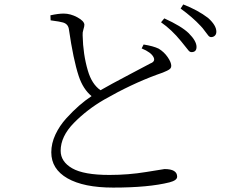

<svg xmlns="http://www.w3.org/2000/svg" viewBox="-20 -806 1040 861"><path d="M615.2 -588.9 624 -606.4Q667 -599.6 691.4 -587.9Q715.8 -573.2 731.9 -549.8Q748 -526.4 748 -510.7Q748 -503.9 744.1 -499Q740.2 -494.1 729 -488.8Q717.8 -483.4 710 -480.5Q702.1 -477.5 682.6 -470.7Q568.4 -428.7 447.3 -359.4Q371.1 -315.4 311.5 -254.9Q252 -194.3 252 -129.9Q252 -81.1 303.7 -51.3Q355.5 -21.5 470.7 -21.5Q555.7 -21.5 635.7 -34.7Q715.8 -47.9 717.8 -47.9Q774.4 -47.9 774.4 -13.7Q774.4 2.9 740.2 11.7Q646.5 35.2 487.3 35.2Q355.5 35.2 282.7 -6.3Q210 -47.9 210 -123Q210 -163.1 228.5 -202.6Q247.1 -242.2 277.3 -275.4Q307.6 -308.6 334.5 -332Q361.3 -355.5 390.6 -375Q352.5 -406.2 333 -464.8Q308.6 -539.1 289.1 -673.8Q286.1 -698.2 262.7 -705.1Q251 -709 207 -714.8L206.1 -737.3Q241.2 -745.1 265.6 -745.1Q295.9 -745.1 326.7 -728.5Q357.4 -711.9 358.4 -695.3Q358.4 -687.5 354 -673.8Q349.6 -660.2 350.6 -647.5Q352.5 -561.5 374 -489.3Q391.6 -428.7 430.7 -401.4Q474.6 -426.8 560.1 -471.7Q645.5 -516.6 654.3 -521.5Q677.7 -530.3 668.9 -548.8Q658.2 -571.3 615.2 -588.9ZM702.1 -706.1 716.8 -723.6Q793.9 -688.5 826.2 -657.2Q861.3 -622.1 861.3 -595.7Q861.3 -572.3 838.9 -572.3Q832 -572.3 826.2 -578.6Q820.3 -585 810.1 -598.6Q799.8 -612.3 792 -621.1Q750 -672.9 702.1 -706.1ZM790 -767.6 801.8 -786.1Q867.2 -760.7 913.1 -725.6Q950.2 -692.4 950.2 -664.1Q950.2 -652.3 943.4 -646Q936.5 -639.6 926.8 -639.6Q919.9 -639.6 914.1 -646.5Q908.2 -653.3 898.4 -667Q888.7 -680.7 879.9 -689.5Q843.8 -728.5 790 -767.6Z"/></svg>

Font: GenYoMin TW TTF Light
Style: Regular
Weight: 300
Version: Version 1.300